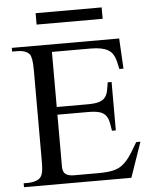

<svg xmlns="http://www.w3.org/2000/svg" viewBox="-56 -863 723 909"><g transform="rotate(-5 305.5 -408.0)"><path d="M531.2 0H21V-18.6H43.9Q48.3 -18.6 54.9 -19.3Q61.5 -20 69.1 -21.7Q76.7 -23.4 84 -26.4Q91.3 -29.3 96.2 -33.7Q101.1 -38.1 104.7 -43.5Q108.4 -48.8 110.8 -58.1Q113.3 -67.4 114.5 -81.5Q115.7 -95.7 115.7 -117.7V-547.4Q115.7 -579.6 112.3 -598.9Q108.9 -618.2 103 -624.5Q85.4 -644.5 43.9 -644.5H21V-662.1H531.2L539.1 -518.1H519.5Q516.1 -532.2 513.4 -545.7Q510.7 -559.1 506.1 -571.3Q501.5 -583.5 494.1 -593.5Q486.8 -603.5 473.9 -610.8Q460.9 -618.2 441.2 -622.3Q421.4 -626.5 392.1 -626.5H208.5V-364.7H354.5Q388.2 -364.7 407.5 -370.1Q426.8 -375.5 437 -387.2Q447.3 -398.9 451.4 -417Q455.6 -435.1 459 -460H477.5V-230H459Q455.6 -255.9 451.2 -274.4Q446.8 -293 436.5 -304.9Q426.3 -316.9 407.2 -322.5Q388.2 -328.1 354.5 -328.1H208.5V-80.1Q208.5 -66.9 213.1 -56.9Q217.8 -46.9 229.5 -41.3Q241.2 -35.6 264.6 -35.6H376.5Q403.3 -35.6 423.8 -37.8Q444.3 -40 460.7 -45.4Q477.1 -50.8 490 -60.3Q502.9 -69.8 515.4 -84.2Q527.8 -98.6 540.5 -118.9Q553.2 -139.2 568.8 -166.5H588.9ZM147.5 -761.7V-815.9H461.4V-761.7Z"/></g></svg>

Font: Doulos SIL Viet
Style: Regular
Weight: 400
Designer: Walt Agee, Victor Gaultney, Peter Martin, Debbi Hosken, Becca Hirsbrunner
Foundry: SIL International
Version: Version 5.000